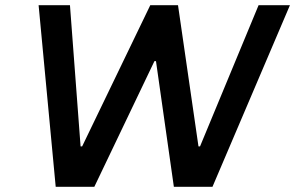

<svg xmlns="http://www.w3.org/2000/svg" viewBox="-20 -720 1139 741"><path d="M129 -700H250L291 -155H297L560 -700H667L746 -155H752L978 -700H1099L800 1H651L582 -484H576L344 1H195Z"/></svg>

Font: Be Vietnam SemiBold
Style: Italic
Weight: 600
Italic angle: -9.556°
Designer: Gabriel Lam
Foundry: TypeRant
Version: Version 3.000